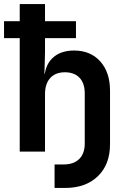

<svg xmlns="http://www.w3.org/2000/svg" viewBox="-20 -750 640 950"><path d="M250 180V63.7H295.2Q344.9 63.7 372.1 36.6Q399.3 9.5 399.3 -39.2V-288.3Q399.3 -337.9 373.5 -365.2Q347.6 -392.4 301.2 -392.4Q254.6 -392.4 228.7 -364.1Q202.7 -335.9 202.7 -284.1V0H77.6V-561.2H0V-645H77.6V-730H202.7V-645H355.9V-561.2H202.7V-490L199.8 -385H233.4L199.8 -355.8Q199.8 -423.7 239 -461.9Q278.1 -500 346.6 -500Q427.8 -500 476.1 -446.1Q524.4 -392.1 524.4 -301.2V-36.3Q524.4 63.7 464.4 121.8Q404.4 180 301.6 180Z"/></svg>

Font: Pitagon Sans Mono
Style: Regular
Weight: 400
Monospace: yes
Designer: Travis Tran
Foundry: Pitagon
Version: Version 1.001;gftools[0.9.26]